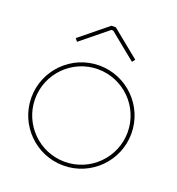

<svg xmlns="http://www.w3.org/2000/svg" viewBox="-124 -761 800 870"><g transform="rotate(20 276.5 -326.0)"><path d="M272 -643H281L409 -539L420 -553L287 -661H266L133 -553L144 -539ZM54 -232C54 -355 154 -455 277 -455C400 -455 500 -355 500 -232C500 -109 400 -9 277 -9C154 -9 54 -109 54 -232ZM277 -473C144 -473 36 -365 36 -232C36 -99 144 9 277 9C410 9 518 -99 518 -232C518 -365 410 -473 277 -473Z"/></g></svg>

Font: Rawengulk
Style: Light
Weight: 300
Version: Version 0.9